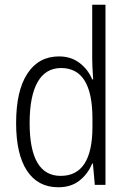

<svg xmlns="http://www.w3.org/2000/svg" viewBox="-20 -780 538 810"><path d="M48 -261Q48 -397 95.5 -469.5Q143 -542 229 -542Q279 -542 315 -515Q351 -488 369 -445H373Q369 -503 369 -532V-760H425V0H380L372 -90H369Q350 -45 314.5 -17.5Q279 10 226 10Q140 10 94 -59.5Q48 -129 48 -261ZM370 -245V-280Q370 -493 238 -493Q172 -493 138.5 -433.5Q105 -374 105 -261Q105 -38 236 -38Q370 -38 370 -245Z"/></svg>

Font: Noto Sans Display Light Narrow
Style: Regular
Weight: 300
Width: 4
Designer: Monotype Design team
Foundry: Monotype Imaging Inc.
Version: Version 1.000